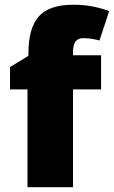

<svg xmlns="http://www.w3.org/2000/svg" viewBox="-20 -785 478 805"><path d="M286.1 -553.2H403.8V-410.2H286.1V0H95.2V-410.2H22V-503.9L99.1 -550.8V-560.1Q99.1 -667 142.6 -716.1Q186 -765.1 287.1 -765.1Q330.1 -765.1 365 -758.5Q399.9 -752 438 -738.8L397 -615.2Q382.8 -619.1 365.5 -622.1Q348.1 -625 328.1 -625Q286.1 -625 286.1 -567.9Z"/></svg>

Font: Nokora Black
Style: Regular
Weight: 900
Designer: Danh Hong
Version: Version 8.000; ttfautohint (v1.8.3)